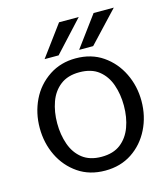

<svg xmlns="http://www.w3.org/2000/svg" viewBox="-108 -791 775 886"><g transform="rotate(-15 280.0 -348.0)"><path d="M286.5 10Q212 10 157.5 -27.2Q103 -64.5 73.5 -125.2Q44 -186 44 -258Q44 -329.5 73.5 -390.8Q103 -452 160.5 -490Q215.5 -526 286.5 -526Q361.5 -526 416 -488.5Q470.5 -451 500.2 -390Q530 -329 530 -258Q530 -185 499.5 -123.8Q469 -62.5 414.2 -26.2Q359.5 10 286.5 10ZM286.5 -56Q342.5 -56 377.5 -83.2Q412.5 -110.5 429.2 -156.2Q446 -202 446 -258Q446 -312 430 -358Q414 -404 379 -431.8Q344 -459.5 286.5 -459.5Q231 -459.5 195.8 -432.2Q160.5 -405 144 -359Q127.5 -313 127.5 -258Q127.5 -203.5 143.8 -157.2Q160 -111 195.2 -83.5Q230.5 -56 286.5 -56ZM215 -559.5H148L256.5 -706.5H350.5ZM380 -559.5H313L421.5 -706.5H518Z"/></g></svg>

Font: Acari Sans
Style: Regular
Weight: 400
Designer: Alfredo Marco Pradil and Stefan Peev (font) & Cristiano Sobral (main changes)
Foundry: Alfredo Marco Pradil and Stefan Peev (font) & Cristiano Sobral (main changes)
Version: Version 1.063; ttfautohint (v1.8.3)